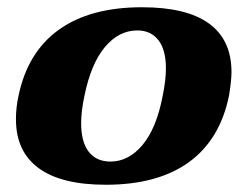

<svg xmlns="http://www.w3.org/2000/svg" viewBox="-20 -500 665 530"><path d="M24 -171Q24 -203 31 -235Q56 -356 142.5 -418Q229 -480 372 -480Q495 -480 557 -435Q619 -390 619 -301Q619 -277 612 -235Q587 -114 501 -52Q415 10 272 10Q149 10 86.5 -36Q24 -82 24 -171ZM429 -235Q438 -279 438 -311Q438 -363 417 -389.5Q396 -416 359 -416Q308 -416 269.5 -370Q231 -324 213 -235Q204 -193 204 -160Q204 -108 225 -81Q246 -54 285 -54Q335 -54 373.5 -100Q412 -146 429 -235Z"/></svg>

Font: Taviraj ExtraBold
Style: Italic
Weight: 800
Italic angle: -12°
Designer: Katatrad Team
Foundry: CadsonDemak
Version: Version 1.001